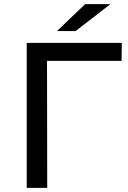

<svg xmlns="http://www.w3.org/2000/svg" viewBox="-20 -907 618 927"><path d="M567 -613 568 -700H109V0H208L207 -613ZM391 -887 255 -757H345L513 -887Z"/></svg>

Font: Rookery
Style: Regular
Weight: 400
Designer: Ryan Kimball / Julieta Ulanovsky
Foundry: Motorola Mobility LLC.
Version: Version 1.0